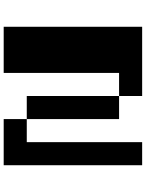

<svg xmlns="http://www.w3.org/2000/svg" viewBox="105 -1020 790 1040"><g transform="rotate(90 500.0 -500.0)"><path d="M375 -750V-125H125V-875H500V-250H750V-875H875V-125H625V-750Z"/></g></svg>

Font: Picon
Style: Regular
Weight: 400
Designer: yne
Foundry: yne
Version: Version 21.02.27; git-deadbeef-release